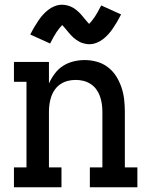

<svg xmlns="http://www.w3.org/2000/svg" viewBox="-20 -792 640 812"><path d="M39 0V-84H92V-446H39V-530H187V-439Q197 -461 211.5 -480.5Q226 -500 246 -513Q266 -526 290 -532Q314 -538 338 -538Q364 -538 389.5 -531Q415 -524 436 -508Q457 -492 471 -470Q485 -448 493.5 -423Q502 -398 505 -372Q508 -346 508 -320V-84H561V0H360V-84H413V-320Q413 -337 410.5 -353.5Q408 -370 402.5 -385.5Q397 -401 387 -414.5Q377 -428 363 -437Q349 -446 333 -450Q317 -454 300 -454Q283 -454 267 -450Q251 -446 237 -437Q223 -428 213 -414.5Q203 -401 197.5 -385.5Q192 -370 189.5 -353.5Q187 -337 187 -320V-84H240V0ZM357 -605Q350 -605 342.5 -606.5Q335 -608 328.5 -610Q322 -612 315 -616Q308 -620 302.5 -623.5Q297 -627 291 -632.5Q285 -638 280 -643.5Q275 -649 271 -653.5Q267 -658 261.5 -665Q256 -672 251 -677.5Q246 -683 243 -686Q231 -674 219 -656Q207 -638 192 -608L108 -646Q117 -664 126 -679Q135 -694 143.5 -706.5Q152 -719 161.5 -729.5Q171 -740 183.5 -750Q196 -760 211.5 -766Q227 -772 243 -772Q249 -772 255 -771Q261 -770 267 -768.5Q273 -767 278.5 -764.5Q284 -762 289.5 -759Q295 -756 299.5 -752.5Q304 -749 309 -744.5Q314 -740 318.5 -735.5Q323 -731 326.5 -726.5Q330 -722 333.5 -718Q337 -714 341 -709Q345 -704 349.5 -699Q354 -694 357 -691Q369 -703 381 -721Q393 -739 408 -769L492 -731Q483 -713 474 -698Q465 -683 456.5 -670.5Q448 -658 438.5 -647.5Q429 -637 416.5 -627Q404 -617 388.5 -611Q373 -605 357 -605Z"/></svg>

Font: Iosevka Slab Medium Extended
Style: Regular
Weight: 500
Width: 7
Monospace: yes
Designer: Belleve Invis
Foundry: Belleve Invis
Version: Version 11.1.1; ttfautohint (v1.8.3)